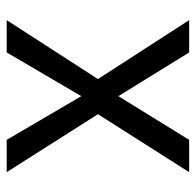

<svg xmlns="http://www.w3.org/2000/svg" viewBox="-26 -560 585 574"><g transform="rotate(-90 267.0 -272.5)"><path d="M136.4 -545.5 267 -322.4 397.7 -545.5H494.3L318.2 -272.7L494.3 0H397.7L267 -211.6L136.4 0H39.8L213.1 -272.7L39.8 -545.5Z"/></g></svg>

Font: Interface
Style: Regular
Weight: 400
Designer: Rasmus Andersson
Foundry: rsms
Version: Version 1.8